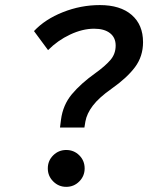

<svg xmlns="http://www.w3.org/2000/svg" viewBox="-20 -723 626 753"><path d="M215.3 -222.7 219.2 -253.4Q226.6 -311 261.7 -353.3Q296.9 -395.5 354.5 -436.5Q392.6 -463.9 413.1 -487.8Q433.6 -511.7 433.6 -544.4Q433.6 -575.7 411.4 -593Q389.2 -610.4 349.1 -610.4Q303.7 -610.4 254.9 -587.4Q206.1 -564.5 168.5 -526.4L113.3 -601.1Q156.7 -647.5 226.8 -675.3Q296.9 -703.1 371.6 -703.1Q451.7 -703.1 496.3 -664.6Q541 -626 541 -557.6Q541 -502 509.5 -459.7Q478 -417.5 417.5 -375Q368.2 -340.3 344.2 -308.8Q320.3 -277.3 314.9 -246.6L311 -222.7ZM239.7 9.8Q210 9.8 188.7 -11.5Q167.5 -32.7 167.5 -62.5Q167.5 -92.8 188.7 -113.8Q210 -134.8 239.7 -134.8Q270 -134.8 291 -113.8Q312 -92.8 312 -62.5Q312 -32.7 291 -11.5Q270 9.8 239.7 9.8Z"/></svg>

Font: Cascadia Mono PL
Style: Italic
Weight: 400
Italic angle: -10°
Monospace: yes
Designer: Aaron Bell
Foundry: Saja Typeworks
Version: Version 2404.023; ttfautohint (v1.8.4)